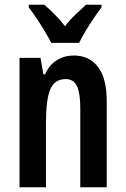

<svg xmlns="http://www.w3.org/2000/svg" viewBox="-20 -786 528 806"><path d="M289 -553Q355 -553 391.5 -505Q428 -457 428 -363V0H317V-333Q317 -393 303.5 -423.5Q290 -454 256 -454Q210 -454 191.5 -412Q173 -370 173 -270V0H62V-543H150L162 -474H169Q187 -514 219 -533.5Q251 -553 289 -553ZM195 -606Q185 -626 169 -653Q153 -680 135 -707Q117 -734 101 -755V-766H166Q184 -751 208 -727Q232 -703 253 -676Q276 -706 297.5 -725.5Q319 -745 341 -766H406V-755Q391 -735 373 -708.5Q355 -682 338.5 -654.5Q322 -627 312 -606Z"/></svg>

Font: Noto Sans Kannada ExtraCondensed SemiBold
Style: Regular
Weight: 600
Width: 2
Designer: Jelle Bosma - Monotype Design Team
Foundry: Monotype Imaging Inc.
Version: Version 2.005; ttfautohint (v1.8.4.7-5d5b)